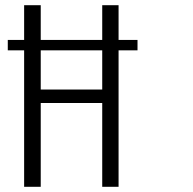

<svg xmlns="http://www.w3.org/2000/svg" viewBox="-20 -720 744 740"><path d="M73 -700H137V-347L123 -375H387L374 -347V-700H437V0H374V-353L387 -323H123L137 -353V0H73ZM510 -566V-526H10V-566Z"/></svg>

Font: Pathway Extreme Condensed ExtraLight
Style: Regular
Weight: 250
Width: 3
Version: Version 1.001;gftools[0.9.26]